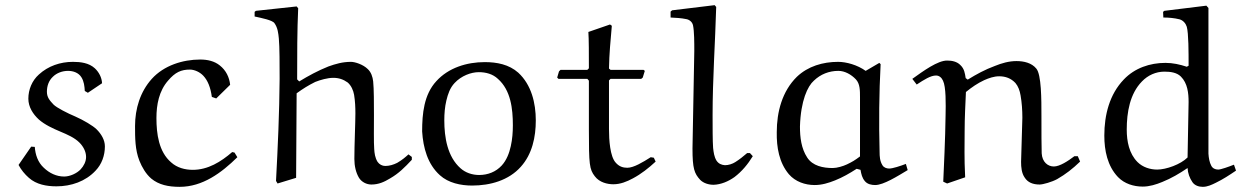

<svg xmlns="http://www.w3.org/2000/svg" viewBox="-20 -706 4822 745"><path d="M376 -383C375 -405 364 -426 348 -441C325 -462 293 -466 263 -466C214 -466 167 -450 131 -417C104 -393 90 -358 90 -323C90 -291 108 -263 131 -242C154 -222 184 -208 215 -195C241 -184 269 -172 288 -153C303 -138 314 -118 314 -97C314 -79 305 -62 293 -49C278 -33 251 -21 229 -21C199 -21 172 -34 150 -55C127 -76 117 -106 115 -136L101 -137L52 -66C62 -47 76 -30 92 -16C121 10 161 17 199 17C256 17 312 -2 351 -44C375 -69 387 -103 387 -138C387 -163 373 -186 355 -204C341 -218 304 -240 272 -254C243 -266 200 -288 188 -300C173 -316 162 -328 162 -350C162 -372 169 -393 185 -408C200 -423 222 -431 244 -431C264 -431 285 -424 296 -406C306 -390 308 -371 309 -353L321 -346Z M890 -114 881 -116C837 -78 787 -47 728 -47C698 -47 667 -55 644 -76C596 -117 587 -187 587 -248C587 -300 597 -353 632 -393C660 -426 683 -436 717 -436C735 -436 756 -426 769 -412C786 -394 797 -367 802 -330L819 -324L873 -377C870 -406 857 -433 833 -452C812 -469 785 -475 757 -475C689 -475 616 -452 569 -400C524 -350 504 -284 504 -217C504 -171 504 -125 521 -82C531 -57 546 -31 567 -13C596 11 633 19 677 19C766 19 839 -35 901 -96Z M1565 -107C1553 -96 1540 -85 1521 -74C1507 -67 1491 -62 1475 -62C1463 -62 1452 -68 1445 -78C1435 -94 1433 -112 1432 -128C1430 -152 1431 -216 1431 -260C1431 -302 1431 -362 1428 -390C1426 -408 1420 -426 1407 -438C1389 -456 1357 -466 1342 -466C1309 -466 1282 -458 1254 -448C1214 -432 1177 -412 1141 -390L1133 -398C1133 -490 1133 -589 1137 -674L1131 -681L973 -664L968 -660V-642C995 -636 1037 -628 1045 -616C1058 -598 1060 -576 1062 -556C1065 -525 1065 -452 1065 -400C1064 -268 1058 -136 1051 -4L1057 6L1129 -16C1129 -124 1131 -234 1131 -344C1156 -362 1175 -374 1203 -388C1223 -396 1251 -404 1273 -404C1295 -404 1312 -398 1329 -386C1343 -374 1351 -355 1354 -338C1358 -313 1359 -290 1359 -266C1359 -230 1355 -143 1355 -89C1355 -62 1361 -36 1373 -16C1383 0 1402 10 1421 10C1449 10 1471 0 1494 -14C1527 -33 1550 -56 1578 -86V-97Z M1712 -316C1718 -341 1726 -365 1744 -384C1770 -412 1808 -426 1838 -426C1865 -426 1892 -419 1912 -400C1962 -356 1970 -284 1970 -220C1970 -193 1968 -166 1962 -139C1956 -112 1946 -85 1927 -64C1904 -39 1873 -27 1839 -27C1812 -27 1786 -36 1767 -53C1716 -98 1704 -173 1704 -239C1704 -265 1706 -291 1712 -316ZM1812 14C1882 14 1954 -6 2001 -59C2045 -108 2059 -174 2059 -239C2059 -306 2042 -377 1991 -424C1955 -456 1908 -465 1861 -465C1791 -465 1720 -443 1673 -391C1625 -339 1618 -265 1618 -196C1622 -133 1639 -69 1687 -26C1720 4 1768 14 1812 14Z M2263 -582C2265 -556 2265 -492 2265 -441L2259 -435H2155L2149 -429L2142 -405L2147 -400H2259L2265 -393V-203C2265 -68 2267 -49 2288 -22C2306 2 2337 9 2360 9C2387 9 2412 -1 2436 -14C2468 -31 2497 -54 2524 -79L2517 -94L2505 -96C2475 -77 2439 -55 2414 -55C2397 -55 2382 -60 2369 -75C2347 -99 2343 -163 2343 -205V-394L2349 -400H2468L2474 -405L2482 -431L2477 -435H2349L2343 -440C2344 -498 2349 -549 2354 -606L2347 -611Z M2879 -112C2864 -99 2849 -87 2833 -77C2822 -70 2807 -65 2793 -65C2779 -66 2768 -71 2760 -83C2751 -98 2749 -115 2747 -132C2745 -157 2745 -217 2745 -259C2745 -399 2755 -539 2759 -679L2753 -686L2588 -666L2582 -661V-638C2602 -637 2623 -636 2642 -632C2655 -630 2666 -621 2669 -608C2674 -584 2674 -541 2674 -508L2667 -130C2667 -52 2674 -33 2697 -8C2710 5 2730 11 2749 11C2778 10 2806 -2 2830 -19C2859 -41 2882 -69 2901 -100L2890 -112Z M3339 -431C3307 -454 3264 -466 3232 -466C3173 -466 3115 -449 3072 -408C3015 -352 2994 -272 2994 -193C2993 -135 3003 -75 3041 -30C3066 -1 3104 12 3141 12C3169 12 3195 4 3220 -6C3250 -18 3276 -33 3304 -51L3319 -47C3322 -30 3325 -16 3336 -3C3346 9 3362 12 3376 12C3408 12 3462 -22 3502 -46L3495 -70C3474 -62 3444 -52 3430 -52C3420 -52 3409 -56 3404 -65C3394 -81 3393 -99 3393 -117C3390 -230 3391 -344 3397 -457L3392 -462ZM3317 -99C3297 -84 3287 -78 3266 -68C3251 -61 3228 -54 3211 -54C3174 -54 3133 -62 3112 -95C3089 -130 3084 -173 3084 -215C3087 -316 3114 -372 3138 -393C3164 -418 3197 -431 3233 -431C3258 -431 3283 -417 3301 -398C3317 -381 3317 -355 3317 -329Z M3725 -18C3721 -99 3723 -138 3723 -198C3723 -250 3726 -302 3728 -349C3750 -367 3773 -383 3799 -395C3817 -403 3837 -410 3857 -410C3882 -410 3903 -402 3920 -384C3931 -371 3937 -354 3940 -336C3945 -308 3947 -278 3947 -249L3942 -78C3942 -57 3944 -34 3956 -17C3968 2 3988 10 4014 10C4027 10 4062 0 4082 -11C4115 -30 4142 -51 4171 -79L4162 -100H4149C4124 -81 4092 -60 4069 -60C4046 -60 4024 -77 4022 -111C4021 -130 4021 -202 4021 -256C4021 -320 4021 -417 4001 -440C3983 -462 3953 -469 3924 -469C3895 -469 3867 -461 3840 -450C3802 -436 3769 -418 3735 -397L3727 -403C3724 -422 3722 -439 3706 -454C3693 -467 3674 -471 3656 -471C3619 -472 3562 -430 3520 -400L3537 -378C3566 -397 3591 -413 3612 -413C3625 -413 3634 -404 3639 -393C3651 -369 3650 -303 3649 -257C3648 -171 3642 -44 3640 -1L3655 6Z M4493 -660 4494 -638C4515 -638 4537 -636 4557 -631C4571 -627 4581 -615 4585 -602C4592 -576 4592 -504 4592 -451L4585 -447C4558 -456 4531 -462 4502 -462C4442 -462 4383 -442 4341 -398C4285 -340 4265 -260 4265 -180C4265 -122 4277 -62 4318 -19C4343 7 4379 18 4414 18C4440 18 4466 10 4490 0C4525 -14 4557 -33 4588 -54C4589 -34 4596 -15 4607 1C4616 14 4632 19 4647 19C4665 19 4682 11 4698 3C4725 -10 4751 -27 4776 -44L4768 -67C4748 -59 4717 -48 4707 -48C4695 -48 4685 -53 4680 -63C4673 -76 4670 -93 4669 -110V-675L4661 -684L4498 -664ZM4588 -95C4561 -68 4505 -48 4470 -48C4443 -48 4414 -57 4394 -77C4361 -110 4352 -158 4352 -203C4352 -270 4364 -342 4411 -390C4434 -414 4465 -428 4498 -428C4521 -428 4546 -425 4562 -409C4588 -383 4592 -345 4592 -310Z"/></svg>

Font: Neo Euler
Style: Euler
Weight: 500
Designer: Hermann Zapf
Version: Version 000.002